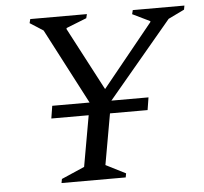

<svg xmlns="http://www.w3.org/2000/svg" viewBox="-49 -712 812 763"><g transform="rotate(-5 357.0 -330.0)"><path d="M166 0 169 -16 261 -56 297 -259H148L156 -309H305L148 -610L95 -644L99 -660H325L321 -644L240 -612L239 -608L371 -357L573 -606L574 -610L504 -644L508 -660H714L711 -644L647 -613L392 -309H540L532 -259H382L346 -56L425 -16L422 0Z"/></g></svg>

Font: Spectral
Style: Italic
Weight: 400
Italic angle: -10°
Designer: Jean-Baptiste Levee
Foundry: Production Type
Version: Version 2.001